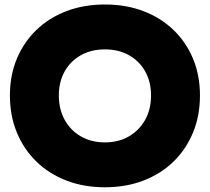

<svg xmlns="http://www.w3.org/2000/svg" viewBox="-20 -798 910 832"><path d="M434.5 13.5Q343.5 13.5 268 -15.5Q192.5 -44.5 137.8 -97.8Q83 -151 53 -223.8Q23 -296.5 23 -384.5Q23 -471.5 53 -543.5Q83 -615.5 137.8 -668.2Q192.5 -721 268 -749.8Q343.5 -778.5 435 -778.5Q526 -778.5 601.5 -749.8Q677 -721 731.8 -668.2Q786.5 -615.5 816.5 -543.5Q846.5 -471.5 846.5 -384.5Q846.5 -296.5 816.5 -223.8Q786.5 -151 731.8 -97.8Q677 -44.5 601.5 -15.5Q526 13.5 434.5 13.5ZM434.5 -181Q493.5 -181 538.5 -207Q583.5 -233 609 -278.8Q634.5 -324.5 634.5 -384.5Q634.5 -443.5 609.2 -488.5Q584 -533.5 538.8 -558.8Q493.5 -584 434.5 -584Q375.5 -584 330.5 -558.8Q285.5 -533.5 260.2 -488.5Q235 -443.5 235 -384.5Q235 -324.5 260.2 -278.8Q285.5 -233 330.5 -207Q375.5 -181 434.5 -181Z"/></svg>

Font: Hepta Slab ExtraLight ExtraBold
Style: Regular
Weight: 800
Version: Version 1.102